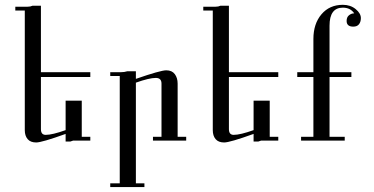

<svg xmlns="http://www.w3.org/2000/svg" viewBox="-20 -594 1540 790"><path d="M351.6 -15.6H300.8Q293 -15.6 281.2 -15.6L269.5 -11.7H250V-43Q152.3 -7.8 128.9 -7.8Q105.5 -7.8 93.8 -21.5Q82 -35.2 82 -58.6V-550.8H43V-566.4H93.8Q105.5 -566.4 113.3 -570.3H132.8H148.4V-296.9H351.6V-277.3H148.4V-62.5Q148.4 -39.1 168 -39.1Q195.3 -39.1 250 -58.6V-179.7H316.4V-31.2H351.6Z M746.1 -15.6H609.4V-31.2H644.5V-250Q644.5 -273.4 621.1 -273.4Q593.8 -273.4 539.1 -253.9V160.2H574.2V175.8H433.6V160.2H472.7V-281.2H433.6V-296.9H476.6Q492.2 -296.9 503.9 -300.8H527.3H539.1V-269.5Q640.6 -304.7 664.1 -304.7Q687.5 -304.7 699.2 -289.1Q710.9 -273.4 710.9 -250V-31.2H746.1Z M1125 -15.6H1074.2Q1066.4 -15.6 1054.7 -15.6L1043 -11.7H1023.4V-43Q925.8 -7.8 902.3 -7.8Q878.9 -7.8 867.2 -21.5Q855.5 -35.2 855.5 -58.6V-550.8H816.4V-566.4H867.2Q878.9 -566.4 886.7 -570.3H906.2H921.9V-296.9H1125V-277.3H921.9V-62.5Q921.9 -39.1 941.4 -39.1Q968.8 -39.1 1023.4 -58.6V-179.7H1089.8V-31.2H1125Z M1269.5 -296.9V-433.6Q1269.5 -496.1 1302.7 -535.2Q1335.9 -574.2 1390.6 -574.2Q1421.9 -574.2 1443.4 -556.6Q1464.8 -539.1 1464.8 -519.5Q1464.8 -503.9 1457 -494.1Q1449.2 -484.4 1433.6 -484.4Q1406.2 -484.4 1406.2 -507.8Q1406.2 -523.4 1416 -531.2Q1425.8 -539.1 1437.5 -539.1Q1421.9 -562.5 1390.6 -562.5Q1335.9 -562.5 1335.9 -488.3V-296.9H1425.8V-277.3H1335.9V-31.2H1398.4V-15.6H1218.8V-31.2H1269.5V-277.3H1203.1V-296.9Z"/></svg>

Font: 和音 by 宁静之雨，公众号njzyshare
Style: Regular
Weight: 400
Designer: Steve Matteson
Foundry: Ascender Corporation
Version: Version 6.00;June 8, 2018;FontCreator 11.0.0.2388 32-bit